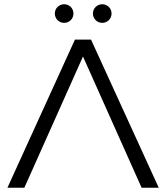

<svg xmlns="http://www.w3.org/2000/svg" viewBox="-20 -887 786 907"><path d="M372 -620 649 0H730L410 -700H334L15 0H95ZM463 -779C487 -779 507 -798 507 -823C507 -848 487 -867 463 -867C439 -867 419 -848 419 -823C419 -798 439 -779 463 -779ZM283 -779C307 -779 327 -798 327 -823C327 -848 307 -867 283 -867C259 -867 239 -848 239 -823C239 -798 259 -779 283 -779Z"/></svg>

Font: Montserrat-Alt1
Style: Regular
Weight: 400
Designer: Differentunic
Foundry: Differentunic
Version: Version 7.222